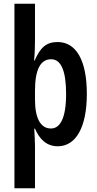

<svg xmlns="http://www.w3.org/2000/svg" viewBox="-20 -780 526 1037"><path d="M449 -273C449 -453 392 -553 291 -553C228 -553 197 -521 167 -453H164C168 -491 169 -531 169 -566V-760H58V237H169V8C169 -17 167 -49 165 -85H169C193 -29 231 10 292 10C388 10 449 -89 449 -273ZM337 -272C337 -140 304 -86 255 -86C201 -86 169 -138 169 -242V-290C169 -403 198 -460 256 -460C311 -460 337 -395 337 -272Z"/></svg>

Font: Noto Sans Hebrew ExtraCondensed SemiBold
Style: Regular
Weight: 600
Width: 2
Designer: Ben Nathan
Foundry: Google LLC
Version: Version 3.001